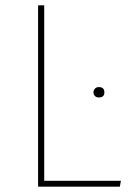

<svg xmlns="http://www.w3.org/2000/svg" viewBox="-20 -701 496 721"><path d="M146 -681V-22H434L430 0H123V-681ZM351 -374Q372 -374 372 -354Q372 -335 351 -335Q342 -335 336.5 -340.5Q331 -346 331 -354Q331 -362 336.5 -368Q342 -374 351 -374Z"/></svg>

Font: FiraGO Thin
Style: Regular
Weight: 100
Designer: bBox Type
Foundry: bBox Type GmbH
Version: Version 1.001;PS 001.001;hotconv 1.0.88;makeotf.lib2.5.64775